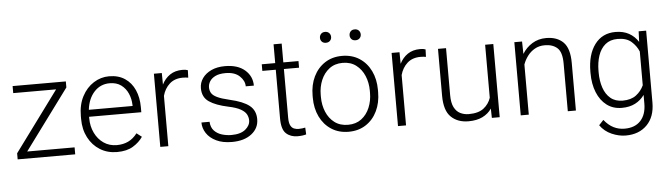

<svg xmlns="http://www.w3.org/2000/svg" viewBox="-53 -946 4811 1381"><g transform="rotate(-5 2352.0 -255.5)"><path d="M458.5 -50.3V0H43V-43.9L362.3 -477.5H52.7V-528.3H437V-484.9L116.2 -50.3Z M760.3 9.8Q691.4 9.8 637.7 -23.4Q584 -56.6 553.5 -115.2Q522.9 -173.8 522.9 -249.5V-270.5Q522.9 -352.1 554.4 -412.1Q585.9 -472.2 637.7 -505.1Q689.5 -538.1 749.5 -538.1Q816.9 -538.1 863.5 -506.8Q910.2 -475.6 934.3 -421.1Q958.5 -366.7 958.5 -295.9V-260.3H581.5V-249.5Q581.5 -191.4 604.5 -143.8Q627.4 -96.2 668.2 -68.1Q709 -40 762.7 -40Q809.1 -40 845.5 -57.4Q881.8 -74.7 910.6 -112.3L947.3 -84Q921.4 -45.4 876.2 -17.8Q831.1 9.8 760.3 9.8ZM749.5 -487.8Q682.6 -487.8 637.9 -439.2Q593.3 -390.6 584 -310.5H899.9V-316.9Q898.9 -361.3 882.1 -400.1Q865.2 -439 832.3 -463.4Q799.3 -487.8 749.5 -487.8Z M1318.4 -532.2 1316.4 -478.5Q1307.1 -480 1297.9 -481Q1288.6 -481.9 1277.3 -481.9Q1218.3 -481.9 1181.6 -448.7Q1145 -415.5 1130.9 -363.3V0H1072.8V-528.3H1129.9L1130.9 -444.8Q1152.3 -487.8 1189.2 -512.9Q1226.1 -538.1 1279.8 -538.1Q1303.7 -538.1 1318.4 -532.2Z M1726.1 -134.8Q1726.1 -156.7 1715.3 -177.5Q1704.6 -198.2 1674.1 -215.8Q1643.6 -233.4 1585 -245.6Q1496.6 -264.2 1448.5 -296.9Q1400.4 -329.6 1400.4 -394.5Q1400.4 -434.1 1423.1 -466.6Q1445.8 -499 1487.5 -518.6Q1529.3 -538.1 1586.4 -538.1Q1678.2 -538.1 1730 -493.2Q1781.7 -448.2 1781.7 -380.4H1723.1Q1723.1 -420.9 1687.7 -454.3Q1652.3 -487.8 1586.4 -487.8Q1541 -487.8 1512.9 -474.1Q1484.9 -460.4 1471.9 -439.2Q1459 -418 1459 -396Q1459 -373 1469.5 -355Q1480 -336.9 1510.3 -322.3Q1540.5 -307.6 1599.6 -293.9Q1695.8 -272 1740.2 -236.6Q1784.7 -201.2 1784.7 -138.2Q1784.7 -72.8 1731.7 -31.5Q1678.7 9.8 1589.8 9.8Q1522.9 9.8 1476.6 -12.7Q1430.2 -35.2 1406.5 -71.5Q1382.8 -107.9 1382.8 -148.9H1441.4Q1443.8 -107.4 1466.8 -83.7Q1489.7 -60.1 1523.2 -50.3Q1556.6 -40.5 1589.8 -40.5Q1656.7 -40.5 1691.4 -69.1Q1726.1 -97.7 1726.1 -134.8Z M2116.7 -528.3V-480.5H2007.3V-128.9Q2007.3 -92.3 2016.8 -73.5Q2026.4 -54.7 2042.2 -48.3Q2058.1 -42 2076.2 -42Q2089.4 -42 2101.6 -43.7Q2113.8 -45.4 2123.5 -47.4L2126 2Q2100.6 9.8 2063.5 9.8Q2013.2 9.8 1981 -19.8Q1948.7 -49.3 1948.7 -128.9V-480.5H1851.6V-528.3H1948.7V-664.1H2007.3V-528.3Z M2196.3 -256.3V-272Q2196.3 -349.1 2225.6 -409.2Q2254.9 -469.2 2307.9 -503.7Q2360.8 -538.1 2431.6 -538.1Q2503.4 -538.1 2556.6 -503.7Q2609.9 -469.2 2638.9 -409.2Q2668 -349.1 2668 -272V-256.3Q2668 -179.7 2638.9 -119.4Q2609.9 -59.1 2556.9 -24.7Q2503.9 9.8 2432.6 9.8Q2361.3 9.8 2308.1 -24.7Q2254.9 -59.1 2225.6 -119.4Q2196.3 -179.7 2196.3 -256.3ZM2254.9 -272V-256.3Q2254.9 -198.7 2275.4 -149.4Q2295.9 -100.1 2335.4 -70.3Q2375 -40.5 2432.6 -40.5Q2489.7 -40.5 2529.1 -70.3Q2568.4 -100.1 2588.9 -149.4Q2609.4 -198.7 2609.4 -256.3V-272Q2609.4 -329.1 2588.9 -378.2Q2568.4 -427.2 2528.8 -457.5Q2489.3 -487.8 2431.6 -487.8Q2374.5 -487.8 2335.2 -457.5Q2295.9 -427.2 2275.4 -378.2Q2254.9 -329.1 2254.9 -272ZM2285.2 -680.7Q2285.2 -697.8 2295.9 -709.2Q2306.6 -720.7 2325.2 -720.7Q2343.8 -720.7 2354.7 -709.2Q2365.7 -697.8 2365.7 -680.7Q2365.7 -664.6 2354.7 -653.3Q2343.8 -642.1 2325.2 -642.1Q2306.6 -642.1 2295.9 -653.3Q2285.2 -664.6 2285.2 -680.7ZM2499 -680.2Q2499 -697.3 2509.5 -708.7Q2520 -720.2 2539.1 -720.2Q2557.6 -720.2 2568.6 -708.7Q2579.6 -697.3 2579.6 -680.2Q2579.6 -664.1 2568.6 -652.8Q2557.6 -641.6 2539.1 -641.6Q2520 -641.6 2509.5 -652.8Q2499 -664.1 2499 -680.2Z M3034.7 -532.2 3032.7 -478.5Q3023.4 -480 3014.2 -481Q3004.9 -481.9 2993.7 -481.9Q2934.6 -481.9 2897.9 -448.7Q2861.3 -415.5 2847.2 -363.3V0H2789.1V-528.3H2846.2L2847.2 -444.8Q2868.7 -487.8 2905.5 -512.9Q2942.4 -538.1 2996.1 -538.1Q3020 -538.1 3034.7 -532.2Z M3466.8 0 3465.3 -67.4Q3440.9 -31.2 3399.4 -10.7Q3357.9 9.8 3297.4 9.8Q3219.7 9.8 3171.9 -36.4Q3124 -82.5 3124 -190.4V-528.3H3182.1V-189.5Q3182.1 -133.3 3198.7 -101.1Q3215.3 -68.8 3243.2 -55.2Q3271 -41.5 3304.2 -41.5Q3374 -41.5 3411.9 -71Q3449.7 -100.6 3464.4 -145.5V-528.3H3523.4V0Z M3891.1 -487.3Q3849.6 -487.3 3818.4 -469.2Q3787.1 -451.2 3765.9 -422.6Q3744.6 -394 3733.4 -361.8V0H3675.3V-528.3H3731L3732.9 -438.5Q3760.3 -483.4 3804.4 -510.7Q3848.6 -538.1 3905.3 -538.1Q3984.4 -538.1 4029.1 -493.4Q4073.7 -448.7 4073.7 -344.2V0H4015.1V-344.7Q4015.1 -426.3 3981.7 -456.8Q3948.2 -487.3 3891.1 -487.3Z M4201.7 -258.8V-269Q4201.7 -392.1 4255.9 -465.1Q4310.1 -538.1 4405.8 -538.1Q4462.4 -538.1 4503.2 -515.4Q4543.9 -492.7 4569.8 -452.1L4572.8 -528.3H4627V-9.3Q4627 93.8 4569.3 152.1Q4511.7 210.4 4415.5 210.4Q4366.2 210.4 4314.7 188Q4263.2 165.5 4231 120.1L4264.2 84.5Q4295.9 124 4332.5 142.3Q4369.1 160.6 4411.6 160.6Q4486.8 160.6 4527.6 116.2Q4568.4 71.8 4568.4 -7.3V-69.3Q4542 -32.2 4501.5 -11.2Q4460.9 9.8 4404.8 9.8Q4341.8 9.8 4296.4 -24.4Q4251 -58.6 4226.3 -119.4Q4201.7 -180.2 4201.7 -258.8ZM4260.3 -269V-258.8Q4260.3 -197.8 4276.9 -148.4Q4293.5 -99.1 4327.9 -70.3Q4362.3 -41.5 4415.5 -41.5Q4475.6 -41.5 4512.5 -69.3Q4549.3 -97.2 4568.4 -139.2V-382.8Q4551.8 -423.8 4516.4 -455.3Q4481 -486.8 4416.5 -486.8Q4362.8 -486.8 4328.1 -458Q4293.5 -429.2 4276.9 -379.9Q4260.3 -330.6 4260.3 -269Z"/></g></svg>

Font: Vazirmatn FD ExtraLight
Style: Regular
Weight: 200
Designer: Saber Rastikerdar
Foundry: Saber Rastikerdar
Version: Version 33.003